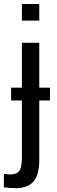

<svg xmlns="http://www.w3.org/2000/svg" viewBox="-44 -745 287 972"><path d="M154.8 -301.3H209V-236.3H154.8V65.4Q154.8 140.1 125.5 173.8Q96.2 207.5 37.6 207.5Q0 207.5 -24.4 203.1V135.3L5.9 138.2Q39.6 138.2 53.2 120.6Q66.9 103 66.9 52.2V-236.3H12.2V-301.3H66.9V-528.3H154.8ZM66.9 -640.6V-724.6H154.8V-640.6Z"/></svg>

Font: Liberation Sans
Style: Regular
Weight: 400
Designer: Steve Matteson
Foundry: Ascender Corporation
Version: Version 2.00.1